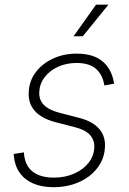

<svg xmlns="http://www.w3.org/2000/svg" viewBox="-20 -780 545 812"><path d="M207 11.7Q157.2 11.7 120.8 -3.9Q84.5 -19.5 63.5 -49.1Q42.5 -78.6 38.6 -120.1Q38.1 -124 38.1 -124.3Q38.1 -124.5 38.1 -128.9L81.1 -135.7Q84 -82 116.7 -55.4Q149.4 -28.8 208 -28.8Q254.4 -28.8 292.7 -45.4Q331.1 -62 354.2 -91.1Q377.4 -120.1 378.9 -157.2Q379.9 -188.5 360.1 -209.7Q340.3 -231 298.3 -241.7L214.8 -263.2Q155.3 -278.8 126.7 -311.5Q98.1 -344.2 101.6 -392.1Q104 -439.5 132.1 -475.8Q160.2 -512.2 205.1 -532.7Q250 -553.2 304.7 -553.2Q372.6 -553.2 411.4 -522.2Q450.2 -491.2 460.9 -435.1Q461.9 -432.1 462.2 -430.9Q462.4 -429.7 462.9 -426.3L421.4 -418.5Q414.1 -463.9 386 -488.8Q357.9 -513.7 303.7 -513.7Q260.3 -513.7 224.9 -497.3Q189.5 -481 168.5 -453.1Q147.5 -425.3 146 -390.1Q144.5 -357.9 165.5 -336.2Q186.5 -314.5 232.9 -302.7L314 -281.7Q371.6 -267.1 399.4 -235.1Q427.2 -203.1 423.8 -155.8Q421.9 -118.7 404.1 -87.9Q386.2 -57.1 356.7 -34.7Q327.1 -12.2 288.6 -0.2Q250 11.7 207 11.7ZM291 -626.5 386.2 -760.3H438.5L330.1 -626.5Z"/></svg>

Font: Inter ExtraLight
Style: Italic
Weight: 250
Italic angle: -9.3988°
Designer: Rasmus Andersson
Foundry: rsms
Version: Version 4.001;git-66647c0bb